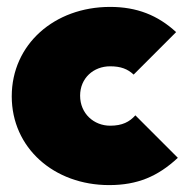

<svg xmlns="http://www.w3.org/2000/svg" viewBox="-20 -524 545 556"><path d="M296 12C378 12 437 -13 495 -67L372 -190C355 -171 334 -160 299 -160C252 -160 212 -195 212 -247C212 -298 251 -332 299 -332C330 -332 350 -324 367 -308L490 -431C437 -480 376 -504 299 -504C137 -504 14 -395 14 -245C14 -96 136 12 296 12Z"/></svg>

Font: MV Cash Black
Style: Regular
Weight: 900
Designer: Rodrigo Fuenzalida
Foundry: fragTYPE
Version: Version 1.100;Glyphs 3.1.2 (3151)